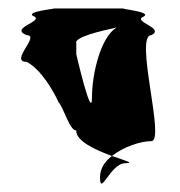

<svg xmlns="http://www.w3.org/2000/svg" viewBox="-20 -714 425 453"><path d="M43 -568C76 -551 106 -500 118 -473C130 -461 144 -406 160 -406C159 -381 206 -360 244 -346C272 -368 312 -381 337 -381C371 -381 296 -631 337 -631C371 -648 290 -663 319 -675C341 -687 251 -694 275 -694H105C122 -694 32 -687 61 -675C82 -663 1 -648 43 -631C76 -631 1 -568 43 -568ZM160 -586V-612C154 -626 217 -641 255 -649C218 -627 197 -541 197 -484C197 -426 160 -586 160 -586ZM216 -296C216 -248 240 -329 276 -329C298 -329 276 -335 244 -346C226 -332 216 -315 216 -296Z"/></svg>

Font: bitstorm
Style: excn
Weight: 400
Version: Version 0.2